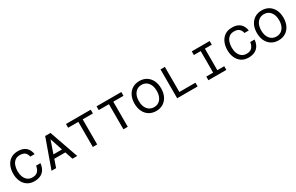

<svg xmlns="http://www.w3.org/2000/svg" viewBox="194 -1970 5173 3359"><g transform="rotate(-30 2781.0 -291.0)"><path d="M323 10Q236 10 177.5 -30Q119 -70 89.5 -138Q60 -206 60 -289Q60 -374 89.5 -442.5Q119 -511 178 -552Q237 -593 327 -593Q425 -593 483.5 -544.5Q542 -496 557 -401H469Q456 -462 420.5 -489Q385 -516 322 -516Q260 -516 221.5 -484Q183 -452 165.5 -400.5Q148 -349 148 -289Q148 -229 167 -178.5Q186 -128 225 -97Q264 -66 324 -66Q395 -66 431 -104.5Q467 -143 478 -213H566Q555 -103 492 -46.5Q429 10 323 10Z M759 0H667L875 -583H982L1186 0H1090L1037 -158H814ZM839 -232H1012L927 -486Z M1795 -507H1589V0H1501V-507H1295V-583H1795Z M2413 -507H2207V0H2119V-507H1913V-583H2413Z M2780 11Q2699 11 2638.5 -26.5Q2578 -64 2544.5 -132Q2511 -200 2511 -291Q2511 -382 2544.5 -450Q2578 -518 2638.5 -555.5Q2699 -593 2780 -593Q2861 -593 2921.5 -555.5Q2982 -518 3015.5 -450Q3049 -382 3049 -291Q3049 -200 3015.5 -132Q2982 -64 2921.5 -26.5Q2861 11 2780 11ZM2780 -66Q2863 -66 2912 -127Q2961 -188 2961 -291Q2961 -394 2912 -455Q2863 -516 2780 -516Q2698 -516 2648.5 -455Q2599 -394 2599 -291Q2599 -188 2648.5 -127Q2698 -66 2780 -66Z M3205 0V-583H3293V-76H3618V0Z M3836 0V-74H3974V-509H3836V-583H4198V-509H4059V-74H4198V0Z M4649 10Q4562 10 4503.5 -30Q4445 -70 4415.5 -138Q4386 -206 4386 -289Q4386 -374 4415.5 -442.5Q4445 -511 4504 -552Q4563 -593 4653 -593Q4751 -593 4809.5 -544.5Q4868 -496 4883 -401H4795Q4782 -462 4746.5 -489Q4711 -516 4648 -516Q4586 -516 4547.5 -484Q4509 -452 4491.5 -400.5Q4474 -349 4474 -289Q4474 -229 4493 -178.5Q4512 -128 4551 -97Q4590 -66 4650 -66Q4721 -66 4757 -104.5Q4793 -143 4804 -213H4892Q4881 -103 4818 -46.5Q4755 10 4649 10Z M5252 11Q5171 11 5110.5 -26.5Q5050 -64 5016.5 -132Q4983 -200 4983 -291Q4983 -382 5016.5 -450Q5050 -518 5110.5 -555.5Q5171 -593 5252 -593Q5333 -593 5393.5 -555.5Q5454 -518 5487.5 -450Q5521 -382 5521 -291Q5521 -200 5487.5 -132Q5454 -64 5393.5 -26.5Q5333 11 5252 11ZM5252 -66Q5335 -66 5384 -127Q5433 -188 5433 -291Q5433 -394 5384 -455Q5335 -516 5252 -516Q5170 -516 5120.5 -455Q5071 -394 5071 -291Q5071 -188 5120.5 -127Q5170 -66 5252 -66Z"/></g></svg>

Font: Fragment Mono SC
Style: Regular
Weight: 400
Monospace: yes
Designer: Wei Huang based on Nimbus Sans by URW Studio, based on Helvetica by Max Miedinger.
Foundry: Wei Huang
Version: Version 1.012; ttfautohint (v1.8.4.7-5d5b)